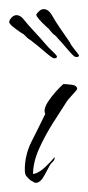

<svg xmlns="http://www.w3.org/2000/svg" viewBox="-37 -388 192 418"><path d="M81 -261Q77 -261 61.5 -274.5Q46 -288 29 -301Q25 -303 22 -306L15 -313Q14 -314 10 -316Q-17 -334 -17 -340Q-17 -344 -12 -349.5Q-7 -355 -1 -355Q8 -355 16 -344Q24 -334 38 -319Q52 -304 63 -291Q68 -285 76.5 -277Q85 -269 86 -267Q87 -266 87 -265Q87 -261 81 -261ZM128 -264Q124 -264 111 -279.5Q98 -295 83 -311Q79 -313 76 -317L70 -324Q69 -326 66 -328Q42 -350 42 -356Q43 -359 48.5 -364Q54 -369 60 -368Q69 -367 76 -355Q82 -344 93.5 -327Q105 -310 115 -296Q118 -289 125.5 -280Q133 -271 134 -269Q135 -268 135 -267Q134 -263 128 -264ZM41 10Q38 10 35.5 8Q33 6 30 5Q23 -1 20 -5Q17 -9 17 -19Q17 -51 32 -80.5Q47 -110 60 -137Q62 -139 61 -141.5Q60 -144 60 -146Q60 -155 67.5 -166.5Q75 -178 85 -189Q95 -200 101 -205Q107 -205 119 -203.5Q131 -202 131 -194Q131 -193 121 -182Q111 -171 109 -168Q96 -148 78.5 -120.5Q61 -93 48 -64Q35 -35 35 -9Q47 -11 60.5 -23.5Q74 -36 81 -45H82V-44Q82 -40 78 -36Q74 -32 72 -29Q68 -22 59.5 -6Q51 10 41 10ZM81 -261Q77 -261 61.5 -274.5Q46 -288 29 -301Q25 -303 22 -306L15 -313Q14 -314 10 -316Q-17 -334 -17 -340Q-17 -344 -12 -349.5Q-7 -355 -1 -355Q8 -355 16 -344Q24 -334 38 -319Q52 -304 63 -291Q68 -285 76.5 -277Q85 -269 86 -267Q87 -266 87 -265Q87 -261 81 -261Z"/></svg>

Font: Qwitcher Grypen
Style: Regular
Weight: 400
Designer: Robert E. Leuschke
Foundry: Robert E. Leuschke
Version: Version 1.100; ttfautohint (v1.8.3)